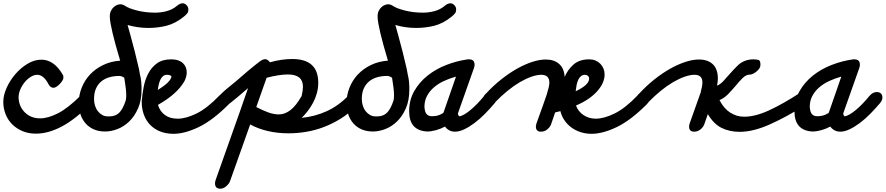

<svg xmlns="http://www.w3.org/2000/svg" viewBox="-61 -755 5388 1168"><path d="M324 -285Q324 -284 324.5 -283.5Q325 -283 325 -282Q325 -275 318.5 -264.5Q312 -254 303 -244.5Q294 -235 283.5 -228Q273 -221 265 -221Q246 -221 235 -241Q205 -300 165 -300Q147 -300 127 -288Q107 -276 90.5 -256.5Q74 -237 63 -212Q52 -187 52 -161Q54 -107 90.5 -71Q127 -35 183 -35Q231 -35 292 -66Q353 -97 432 -176Q451 -195 472 -195Q507 -195 507 -161Q507 -150 502 -141Q497 -132 488 -121Q397 -29 315 14.5Q233 58 157 58Q112 58 75.5 42.5Q39 27 13 1Q-13 -25 -27 -60.5Q-41 -96 -41 -135Q-41 -175 -21 -220Q-1 -265 32 -303.5Q65 -342 106.5 -367Q148 -392 191 -392Q270 -392 324 -295Z M800 -209Q800 -144 779 -96Q758 -48 725.5 -16.5Q693 15 654 30Q615 45 579 45Q540 45 510 32Q480 19 459.5 -4.5Q439 -28 428.5 -59.5Q418 -91 418 -127Q418 -176 436 -221.5Q454 -267 487 -302Q520 -337 566.5 -359.5Q613 -382 670 -386Q668 -392 666.5 -398Q665 -404 663 -411V-410Q652 -447 642 -483Q632 -519 624.5 -551Q617 -583 612 -610Q607 -637 607 -655Q607 -675 614 -689Q621 -703 631 -712Q641 -721 652 -725Q663 -729 671 -729Q677 -729 684 -727Q691 -725 699 -720Q722 -704 773 -691Q824 -678 883 -678Q919 -678 954 -687.5Q989 -697 1016 -720Q1034 -735 1050 -735Q1063 -735 1074 -723.5Q1085 -712 1085 -697Q1085 -683 1078.5 -674.5Q1072 -666 1059 -655Q1006 -612 952.5 -598.5Q899 -585 841 -585Q807 -585 774.5 -590Q742 -595 715 -603Q719 -588 723.5 -573Q728 -558 733 -539Q746 -492 759.5 -439Q773 -386 784 -337Q788 -315 790.5 -301.5Q793 -288 795 -281Q797 -272 798 -259Q799 -246 800 -228ZM701 -277Q699 -279 698 -279.5Q697 -280 695 -282Q693 -288 693 -292ZM707 -176Q707 -197 703.5 -223.5Q700 -250 695 -282Q679 -293 665 -293Q632 -293 604 -285Q576 -277 555 -259.5Q534 -242 522.5 -215.5Q511 -189 511 -153Q511 -132 517 -112.5Q523 -93 534.5 -78.5Q546 -64 561 -55.5Q576 -47 594 -47H605Q642 -47 664.5 -69.5Q687 -92 704 -144Q707 -156 707 -176Z M858 -186Q869 -192 879 -197.5Q889 -203 899 -208Q897 -197 896.5 -185Q896 -173 895 -162ZM955 -300Q941 -300 931.5 -292.5Q922 -285 915.5 -272Q909 -259 905 -242.5Q901 -226 899 -208Q979 -257 982 -290Q980 -295 972 -297.5Q964 -300 955 -300ZM1055 -252Q1037 -221 999 -186.5Q961 -152 900 -117Q911 -79 941.5 -56Q972 -33 1020 -33Q1070 -33 1134.5 -64.5Q1199 -96 1274 -174Q1295 -195 1313 -195Q1330 -195 1340 -183Q1350 -171 1350 -159Q1350 -140 1330 -120Q1232 -22 1147 18.5Q1062 59 995 59Q949 59 913 44.5Q877 30 852 4Q827 -22 814 -58Q801 -94 801 -137Q804 -178 812.5 -223.5Q821 -269 840.5 -307Q860 -345 893.5 -369.5Q927 -394 981 -394Q1026 -394 1050.5 -372Q1075 -350 1075 -314Q1075 -300 1070.5 -284.5Q1066 -269 1056 -252Z M1324 -116Q1303 -100 1289 -100Q1275 -100 1265 -113Q1255 -126 1255 -137Q1255 -147 1264.5 -160.5Q1274 -174 1289 -188.5Q1304 -203 1322.5 -218Q1341 -233 1358 -247L1376 -262Q1411 -293 1448 -324Q1485 -355 1519 -381Q1538 -395 1552 -395Q1567 -395 1581 -376Q1620 -387 1654 -391.5Q1688 -396 1717 -396Q1875 -396 1875 -252Q1875 -219 1866.5 -188Q1858 -157 1843.5 -130Q1829 -103 1811 -79.5Q1793 -56 1774 -38Q1855 -46 1926.5 -78.5Q1998 -111 2058 -173Q2081 -196 2099 -196Q2135 -196 2135 -160Q2135 -146 2127.5 -136.5Q2120 -127 2102 -107Q2060 -63 2010.5 -32.5Q1961 -2 1908.5 18Q1856 38 1801.5 47Q1747 56 1694 56Q1627 56 1567.5 42Q1508 28 1461 2Q1430 90 1399.5 175Q1369 260 1338 348Q1331 365 1314 379Q1297 393 1279 393Q1247 393 1247 360Q1247 355 1247.5 351.5Q1248 348 1251 342L1249 345L1399 -78Q1411 -112 1423 -147.5Q1435 -183 1448 -219Q1419 -194 1389 -168.5Q1359 -143 1324 -116ZM1498 -104Q1536 -84 1570 -71.5Q1604 -59 1636 -59Q1671 -59 1705 -84.5Q1739 -110 1774 -171Q1782 -205 1782 -227Q1782 -302 1691 -302Q1638 -302 1561 -282Z M2429 -209Q2429 -144 2408 -96Q2387 -48 2354.5 -16.5Q2322 15 2283 30Q2244 45 2208 45Q2169 45 2139 32Q2109 19 2088.5 -4.5Q2068 -28 2057.5 -59.5Q2047 -91 2047 -127Q2047 -176 2065 -221.5Q2083 -267 2116 -302Q2149 -337 2195.5 -359.5Q2242 -382 2299 -386Q2297 -392 2295.5 -398Q2294 -404 2292 -411V-410Q2281 -447 2271 -483Q2261 -519 2253.5 -551Q2246 -583 2241 -610Q2236 -637 2236 -655Q2236 -675 2243 -689Q2250 -703 2260 -712Q2270 -721 2281 -725Q2292 -729 2300 -729Q2306 -729 2313 -727Q2320 -725 2328 -720Q2351 -704 2402 -691Q2453 -678 2512 -678Q2548 -678 2583 -687.5Q2618 -697 2645 -720Q2663 -735 2679 -735Q2692 -735 2703 -723.5Q2714 -712 2714 -697Q2714 -683 2707.5 -674.5Q2701 -666 2688 -655Q2635 -612 2581.5 -598.5Q2528 -585 2470 -585Q2436 -585 2403.5 -590Q2371 -595 2344 -603Q2348 -588 2352.5 -573Q2357 -558 2362 -539Q2375 -492 2388.5 -439Q2402 -386 2413 -337Q2417 -315 2419.5 -301.5Q2422 -288 2424 -281Q2426 -272 2427 -259Q2428 -246 2429 -228ZM2330 -277Q2328 -279 2327 -279.5Q2326 -280 2324 -282Q2322 -288 2322 -292ZM2336 -176Q2336 -197 2332.5 -223.5Q2329 -250 2324 -282Q2308 -293 2294 -293Q2261 -293 2233 -285Q2205 -277 2184 -259.5Q2163 -242 2151.5 -215.5Q2140 -189 2140 -153Q2140 -132 2146 -112.5Q2152 -93 2163.5 -78.5Q2175 -64 2190 -55.5Q2205 -47 2223 -47H2234Q2271 -47 2293.5 -69.5Q2316 -92 2333 -144Q2336 -156 2336 -176Z M2883 -170Q2904 -195 2927 -195Q2963 -195 2963 -161Q2963 -145 2948 -127Q2920 -94 2889 -62.5Q2858 -31 2826 -7Q2794 17 2763.5 31.5Q2733 46 2707 46Q2687 46 2671.5 37.5Q2656 29 2646 15Q2620 29 2591 37Q2562 45 2537 45Q2428 39 2428 -78Q2428 -147 2459 -201Q2490 -255 2540 -295Q2590 -335 2654.5 -360Q2719 -385 2785 -394H2793Q2826 -394 2826 -361Q2826 -356 2825.5 -352.5Q2825 -349 2822 -343L2824 -346Q2800 -277 2775 -207.5Q2750 -138 2726 -69Q2725 -67 2725 -64Q2725 -57 2728 -53Q2731 -49 2734 -47Q2762 -53 2802 -86.5Q2842 -120 2883 -170ZM2638 -73 2713 -289Q2673 -278 2638 -261.5Q2603 -245 2577 -222Q2551 -199 2536 -170Q2521 -141 2521 -105Q2523 -73 2534.5 -60.5Q2546 -48 2565 -48Q2595 -48 2615.5 -57Q2636 -66 2638 -72Z M2953 -134Q2932 -111 2911 -111Q2894 -111 2884.5 -123Q2875 -135 2875 -147Q2875 -166 2894 -185V-184Q2939 -233 2987.5 -271.5Q3036 -310 3084 -337Q3132 -364 3177 -378.5Q3222 -393 3259 -393Q3310 -393 3340.5 -366Q3371 -339 3374 -287Q3393 -332 3428.5 -363Q3464 -394 3524 -394Q3544 -394 3561 -387Q3578 -380 3590.5 -367.5Q3603 -355 3610 -338Q3617 -321 3617 -302Q3617 -250 3571 -199Q3525 -148 3443 -113Q3456 -77 3488.5 -55Q3521 -33 3563 -33Q3613 -33 3677.5 -64.5Q3742 -96 3817 -174Q3838 -195 3857 -195Q3893 -195 3893 -159Q3893 -140 3873 -120Q3775 -22 3690 18.5Q3605 59 3538 59Q3502 59 3470 48.5Q3438 38 3413.5 19.5Q3389 1 3372 -24.5Q3355 -50 3348 -79Q3340 -77 3332.5 -75Q3325 -73 3316 -71Q3310 -53 3303 -32.5Q3296 -12 3290 5Q3282 22 3266 34Q3250 46 3230 46Q3199 46 3199 15Q3199 13 3199 11Q3199 9 3201 4V0L3241 -111Q3247 -128 3253 -145.5Q3259 -163 3265 -180Q3272 -202 3276.5 -221Q3281 -240 3281 -252Q3281 -300 3232 -300Q3205 -300 3171 -288Q3137 -276 3100.5 -254.5Q3064 -233 3026 -202Q2988 -171 2952 -134ZM3404 -185Q3414 -189 3423 -192.5Q3432 -196 3441 -200Q3439 -190 3439 -180Q3439 -170 3438 -160ZM3498 -300Q3483 -300 3473 -291.5Q3463 -283 3456.5 -269Q3450 -255 3446.5 -237Q3443 -219 3441 -200Q3480 -218 3501.5 -237.5Q3523 -257 3523 -277Q3523 -287 3515.5 -293.5Q3508 -300 3498 -300Z M4201 -192Q4200 -191 4200 -188Q4200 -190 4201 -192ZM3885 -134Q3864 -111 3843 -111Q3826 -111 3816.5 -123Q3807 -135 3807 -147Q3807 -166 3826 -185V-184Q3871 -233 3919.5 -271.5Q3968 -310 4016 -337Q4064 -364 4109 -378.5Q4154 -393 4191 -393Q4245 -393 4275.5 -364Q4306 -335 4306 -276Q4306 -267 4304.5 -256.5Q4303 -246 4301 -234Q4320 -241 4339.5 -262Q4359 -283 4379 -306Q4391 -320 4404 -333.5Q4417 -347 4428 -358Q4467 -394 4523 -394Q4543 -394 4554 -390Q4565 -386 4565 -362Q4565 -347 4556.5 -336Q4548 -325 4537.5 -317Q4527 -309 4517 -305Q4507 -301 4504 -301H4499Q4478 -301 4457 -280.5Q4436 -260 4415 -234Q4393 -208 4369.5 -183.5Q4346 -159 4316 -146Q4342 -95 4381 -70Q4420 -45 4466 -45Q4533 -45 4617 -83.5Q4701 -122 4807 -191Q4824 -198 4834 -198Q4867 -198 4867 -163Q4867 -135 4835 -114Q4721 -42 4620.5 2.5Q4520 47 4439 47Q4377 47 4328.5 23Q4280 -1 4245 -61Q4239 -44 4233.5 -27.5Q4228 -11 4222 5Q4214 22 4198 34Q4182 46 4162 46Q4131 46 4131 15Q4131 13 4131 11Q4131 9 4133 4V0L4197 -180Q4198 -182 4199.5 -187Q4201 -192 4203 -194Q4201 -192 4201 -192Q4212 -231 4212 -254Q4212 -300 4164 -300Q4137 -300 4103 -288Q4069 -276 4032.5 -254.5Q3996 -233 3958 -202Q3920 -171 3884 -134Z M5227 -170Q5248 -195 5271 -195Q5307 -195 5307 -161Q5307 -145 5292 -127Q5264 -94 5233 -62.5Q5202 -31 5170 -7Q5138 17 5107.5 31.5Q5077 46 5051 46Q5031 46 5015.5 37.5Q5000 29 4990 15Q4964 29 4935 37Q4906 45 4881 45Q4772 39 4772 -78Q4772 -147 4803 -201Q4834 -255 4884 -295Q4934 -335 4998.5 -360Q5063 -385 5129 -394H5137Q5170 -394 5170 -361Q5170 -356 5169.5 -352.5Q5169 -349 5166 -343L5168 -346Q5144 -277 5119 -207.5Q5094 -138 5070 -69Q5069 -67 5069 -64Q5069 -57 5072 -53Q5075 -49 5078 -47Q5106 -53 5146 -86.5Q5186 -120 5227 -170ZM4982 -73 5057 -289Q5017 -278 4982 -261.5Q4947 -245 4921 -222Q4895 -199 4880 -170Q4865 -141 4865 -105Q4867 -73 4878.5 -60.5Q4890 -48 4909 -48Q4939 -48 4959.5 -57Q4980 -66 4982 -72Z"/></svg>

Font: Discipuli Britannica Bold
Style: Regular
Weight: 700
Designer: Peter Wiegel
Foundry: Peter Wiegel
Version: Version 0.001 2009